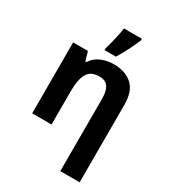

<svg xmlns="http://www.w3.org/2000/svg" viewBox="-242 -918 1142 1280"><g transform="rotate(30 328.5 -278.0)"><path d="M388 -556Q476 -556 529 -508.5Q582 -461 582 -356V240H433V-319Q433 -378 412 -407.5Q391 -437 345 -437Q277 -437 252 -390.5Q227 -344 227 -257V0H78V-546H192L212 -476H220Q246 -518 291.5 -537Q337 -556 388 -556ZM285 -606V-621Q293 -645 300.5 -676Q308 -707 315 -739Q322 -771 325 -796H463V-784Q447 -745 424 -699Q401 -653 372 -606Z"/></g></svg>

Font: Noto IKEA Simplified Chinese
Style: Bold
Weight: 700
Designer: Monotype Design Team
Foundry: Monotype Imaging Inc.
Version: Version 1.100